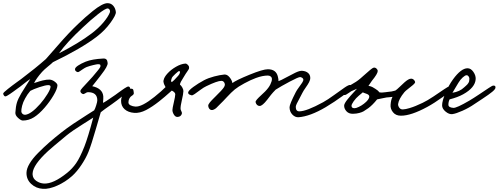

<svg xmlns="http://www.w3.org/2000/svg" viewBox="-50 -717 3176 1223"><path d="M688 -640.1Q689.5 -621.6 653.8 -572.3Q618.2 -522.9 565.9 -482.9Q469.2 -408.7 287.1 -320.8Q280.3 -313.5 255.6 -293.5Q231 -273.4 217.8 -258.8Q181.6 -217.8 167 -188Q169.4 -188.5 181.2 -192.4Q192.9 -196.3 201.4 -199Q210 -201.7 222.2 -204.6Q234.4 -207.5 245.4 -209Q256.3 -210.4 265.1 -210Q281.7 -209.5 298.8 -196.8Q315.9 -184.1 315.9 -173.8Q315.9 -152.3 291.3 -110.4Q266.6 -68.4 233.9 -30.8Q199.2 9.3 166.3 30Q133.3 50.8 95.2 50.8Q83.5 50.8 64.9 33.9Q46.4 17.1 47.9 0Q50.3 -38.6 57.6 -63Q64.9 -87.4 85.9 -123Q97.7 -143.1 117.2 -173.1Q136.7 -203.1 143.1 -213.9Q127 -203.6 106 -186.8Q85 -169.9 77.1 -164.1Q69.3 -158.7 55.7 -148.7Q42 -138.7 33 -132.1Q23.9 -125.5 13.4 -118.4Q2.9 -111.3 -4.2 -107.4Q-11.2 -103.5 -15.1 -103Q-20 -102.5 -24.2 -107.7Q-28.3 -112.8 -29.8 -120.1Q-30.3 -123.5 -22.2 -131.3Q-14.2 -139.2 0.5 -150.6Q15.1 -162.1 28.6 -172.4Q42 -182.6 59.6 -195.3Q77.1 -208 84 -212.9Q175.3 -281.7 242.2 -340.8Q251.5 -350.1 319.8 -429.2Q388.2 -508.3 448.2 -564.9Q474.6 -589.8 492.9 -606.2Q511.2 -622.6 541 -646.7Q570.8 -670.9 594.7 -683.8Q618.7 -696.8 634.8 -696.8Q657.2 -696.8 671.4 -680.4Q685.5 -664.1 688 -640.1ZM649.9 -638.2Q652.8 -646.5 648.7 -654.3Q644.5 -662.1 637.2 -663.1Q622.1 -664.6 572.8 -625.5Q523.4 -586.4 477.1 -542Q375.5 -447.8 326.2 -377.9Q451.7 -441.9 532.2 -502.9Q578.1 -537.6 608.6 -574Q639.2 -610.4 649.9 -638.2ZM272 -166Q272 -169.9 267.8 -172.4Q263.7 -174.8 258.8 -174.8Q241.2 -175.3 201.2 -161.9Q161.1 -148.4 143.1 -138.2Q124 -116.2 109.9 -89.8Q96.7 -66.4 90.8 -43Q85 -19.5 85.9 -5.9Q86.9 2.9 94 8.8Q101.1 14.6 109.9 14.2Q147.5 11.2 206.1 -55.2Q232.4 -85.4 252.4 -118.2Q272.5 -150.9 272 -166Z M779.8 -149.9Q779.3 -143.6 735.8 -108.9Q692.4 -74.2 663.6 -54.2Q611.3 -18.1 591.8 -2Q589.8 3.4 561 103.5Q532.2 203.6 513.7 250Q498.5 288.1 469.7 331.8Q440.9 375.5 409.7 403.8Q366.2 442.4 314.5 465.3Q262.7 488.3 223.6 485.8Q179.7 483.4 148.9 454.8Q118.2 426.3 118.7 383.8Q119.1 357.4 138.2 325.2Q157.2 293 192.6 257.3Q228 221.7 262.2 191.7Q296.4 161.6 341.8 126Q374.5 100.1 419.4 69.8Q464.4 39.6 504.6 14.4Q544.9 -10.7 549.8 -14.2Q555.7 -23.4 562.7 -45.9Q569.8 -68.4 569.8 -78.1Q569.8 -129.9 509.8 -129.9Q503.4 -129.9 493.4 -123Q483.4 -116.2 477.5 -118.2Q470.7 -120.6 466.1 -126Q461.4 -131.3 461.9 -138.2Q462.4 -143.6 475.8 -158.7Q489.3 -173.8 510 -195.6Q530.8 -217.3 539.6 -228Q542 -231 548.6 -238.8Q555.2 -246.6 558.6 -250.7Q562 -254.9 567.6 -261.5Q573.2 -268.1 576.4 -272.2Q579.6 -276.4 583 -281.2Q586.4 -286.1 588.1 -289.1Q589.8 -292 589.8 -293.9Q590.8 -302.2 587.9 -305.2Q585 -308.1 573.7 -308.1Q567.9 -308.1 544.7 -302.7Q521.5 -297.4 502 -290Q491.2 -285.6 478 -276.6Q464.8 -267.6 456.5 -262Q448.2 -256.3 443.8 -257.8Q427.7 -263.2 427.7 -275.9Q427.7 -286.1 446.8 -299.1Q465.8 -312 495.6 -324.2Q537.6 -340.8 607.9 -344.2Q621.6 -344.7 627.9 -338.1Q634.3 -331.5 635.7 -315.9Q637.7 -295.9 595.2 -241.7Q590.3 -235.4 587.9 -231.9Q575.2 -215.8 559.6 -195.8Q543.9 -175.8 537.6 -168Q603 -153.8 607.9 -104Q608.9 -90.3 606 -62Q612.3 -62 683.6 -111.8Q689.5 -116.2 704.3 -127Q719.2 -137.7 726.1 -142.6Q732.9 -147.5 742.9 -154.1Q752.9 -160.6 758.5 -163.3Q764.2 -166 767.6 -166Q772.9 -166 776.4 -161.1Q779.8 -156.2 779.8 -149.9ZM543.9 32.2Q539.6 35.6 474.9 75.9Q410.2 116.2 373.5 146Q280.3 223.1 256.8 244.6Q161.1 332.5 157.7 386.7Q157.2 391.6 157.7 396Q159.7 420.9 181.9 435.8Q204.1 450.7 229.5 452.1Q289.1 455.6 377.9 383.8Q410.6 357.4 435.1 322.3Q459.5 287.1 487.8 215.8Q510.7 157.2 543.9 32.2Z M1154.3 -288.1Q1154.8 -281.7 1152.8 -277.1Q1150.9 -272.5 1144 -263.4Q1137.2 -254.4 1132.3 -246.1Q1128.9 -239.7 1118.7 -223.9Q1108.4 -208 1102.5 -196.8Q1096.7 -185.5 1096.2 -178.2Q1104.5 -171.9 1111.6 -158.9Q1118.7 -146 1118.2 -136.2Q1117.2 -116.2 1108.4 -79.3Q1099.6 -42.5 1100.1 -23.9Q1100.1 -18.1 1105.2 -8.5Q1110.4 1 1108.4 7.8Q1102.1 26.4 1082 27.8Q1067.9 29.3 1058.1 13.7Q1048.3 -2 1048.3 -16.1Q1048.3 -26.9 1057.1 -64.2Q1065.9 -101.6 1066.4 -116.2Q1066.4 -128.9 1044.4 -140.1Q994.6 -95.2 964.4 -71.8Q919.9 -36.6 880.6 -16.1Q841.3 4.4 805.2 2Q766.1 -1 743.4 -21.5Q720.7 -42 721.2 -76.2Q721.7 -105 745.4 -129.6Q769 -154.3 789.1 -151.9Q794.9 -150.9 797.4 -147.7Q799.8 -144.5 800.8 -136.2Q801.8 -127.9 802.2 -126Q803.7 -119.6 799.1 -114.5Q794.4 -109.4 787.8 -105.5Q781.2 -101.6 774.9 -91.1Q768.6 -80.6 768.1 -65.9Q767.6 -52.7 781.7 -45.9Q795.9 -39.1 812.5 -38.1Q853 -35.2 934.1 -100.1Q981.4 -138.2 1004.4 -162.1Q1003.4 -164.6 999.5 -171.9Q995.6 -179.2 994.6 -182.1Q993.7 -185.1 991.7 -193.4Q989.7 -201.7 992.2 -206.1Q995.1 -225.1 1017.1 -249.3Q1039.1 -273.4 1071 -291.7Q1103 -310.1 1130.4 -312Q1136.7 -313 1145.5 -304.9Q1154.3 -296.9 1154.3 -288.1ZM1044.4 -193.8Q1055.2 -200.7 1085.4 -234.9Q1094.7 -245.1 1096.2 -254.9Q1097.7 -264.2 1090.3 -264.2Q1086.4 -264.2 1066.9 -246.1Q1047.4 -228 1044.4 -220.2Q1038.1 -204.1 1040.5 -198.2Q1042 -195.8 1044.4 -193.8Z M2188 -162.1Q2186.5 -145.5 2134 -106.9Q2081.5 -68.4 2024.4 -34.2Q1925.8 23.9 1852.1 29.8Q1829.6 31.2 1812 12.5Q1794.4 -6.3 1794.4 -34.2Q1794.4 -52.7 1834 -129.9Q1840.3 -142.6 1853.3 -159.9Q1866.2 -177.2 1874.5 -189.9Q1882.8 -202.6 1882.3 -210Q1881.8 -216.3 1875.7 -220.7Q1869.6 -225.1 1862.3 -226.1Q1851.1 -226.6 1795.4 -197Q1739.7 -167.5 1706.1 -146Q1698.2 -138.2 1689.2 -128.2Q1680.2 -118.2 1676.3 -113Q1672.4 -107.9 1662.4 -95.2Q1652.3 -82.5 1652.3 -82Q1621.1 -42 1604 -42Q1594.2 -42 1587.4 -48.6Q1580.6 -55.2 1578.1 -65.9Q1576.7 -72.3 1586.7 -83.7Q1596.7 -95.2 1615 -111.8Q1633.3 -128.4 1638.2 -133.8Q1662.1 -158.2 1672.1 -179.2Q1682.1 -200.2 1682.1 -212.9Q1682.1 -223.6 1674.6 -229.7Q1667 -235.8 1656.2 -235.8Q1622.6 -235.8 1580.1 -220.2Q1546.9 -208 1506.8 -186.3Q1466.8 -164.6 1446.3 -147.9Q1423.3 -128.9 1395.3 -98.4Q1367.2 -67.9 1356.4 -58.1Q1352.1 -54.2 1343 -44.7Q1334 -35.2 1327.9 -29.5Q1321.8 -23.9 1313 -19.5Q1304.2 -15.1 1296.4 -16.1Q1287.6 -17.6 1282.5 -25.1Q1277.3 -32.7 1276.4 -42Q1275.9 -46.9 1278.6 -52.5Q1281.2 -58.1 1287.1 -65.2Q1293 -72.3 1297.9 -77.4Q1302.7 -82.5 1311.3 -91.1Q1319.8 -99.6 1324.2 -104Q1328.6 -108.9 1339.8 -119.9Q1351.1 -130.9 1356.7 -137Q1362.3 -143.1 1369.4 -151.6Q1376.5 -160.2 1379.6 -167.2Q1382.8 -174.3 1382.3 -180.2Q1381.3 -189.5 1375.2 -195.8Q1369.1 -202.1 1360.4 -202.1Q1334.5 -202.1 1264.2 -168Q1248 -160.6 1226.8 -144.8Q1205.6 -128.9 1190.9 -118.7Q1176.3 -108.4 1170.4 -109.9Q1163.6 -111.8 1159.2 -113.5Q1154.8 -115.2 1151.4 -118.9Q1147.9 -122.6 1148.4 -127.9Q1149.9 -140.1 1181.2 -163.1Q1212.4 -186 1250 -206.1Q1276.9 -220.2 1314 -230Q1351.1 -239.7 1378.4 -242.2Q1396.5 -244.1 1412.1 -225.1Q1427.7 -206.1 1430.2 -188Q1454.6 -206.5 1539.6 -241.2Q1624.5 -275.9 1656.2 -275.9Q1709.5 -275.9 1720.2 -228Q1724.1 -212.9 1724.1 -200.2Q1739.3 -205.1 1771 -222.7Q1802.7 -240.2 1830.8 -253.7Q1858.9 -267.1 1874 -266.1Q1897.5 -264.6 1911.6 -252.9Q1925.8 -241.2 1926.3 -222.2Q1926.8 -208.5 1918.9 -193.6Q1911.1 -178.7 1897.2 -159.2Q1883.3 -139.6 1876.5 -126Q1871.1 -114.3 1858.9 -92.3Q1846.7 -70.3 1840.3 -56.6Q1834 -43 1834 -36.1Q1834 -7.8 1856.4 -7.8Q1902.3 -7.8 2008.3 -65.9Q2037.6 -82 2078.1 -111.6Q2118.7 -141.1 2145 -159.2Q2171.4 -177.2 2180.2 -175.8Q2183.6 -175.3 2185.8 -170.7Q2188 -166 2188 -162.1Z M2826.2 -149.9Q2826.2 -139.2 2771.5 -99.9Q2716.8 -60.5 2671.9 -36.1Q2568.8 20 2503.9 20Q2470.7 20 2453.1 -2.2Q2435.5 -24.4 2438 -49.8Q2440.4 -82.5 2450.2 -100.1Q2442.4 -98.6 2430.2 -97.7Q2418 -96.7 2412.1 -96.2Q2405.3 -95.2 2382.6 -90.3Q2359.9 -85.4 2352.1 -84Q2322.3 -46.9 2295.9 -27.8Q2274.9 -13.2 2265.6 -7.8Q2256.3 -2.4 2239 2.4Q2221.7 7.3 2198.2 7.8Q2171.9 8.3 2157 -8.1Q2142.1 -24.4 2142.1 -43.9Q2142.1 -50.8 2147.7 -61Q2153.3 -71.3 2164.1 -84.5Q2174.8 -97.7 2183.6 -107.7Q2192.4 -117.7 2206.1 -132.3Q2219.7 -147 2224.1 -151.9Q2218.8 -148.9 2206.8 -144.3Q2194.8 -139.6 2188 -136.2Q2182.1 -132.8 2171.4 -125Q2160.6 -117.2 2154.1 -114Q2147.5 -110.8 2142.1 -111.8Q2121.6 -116.2 2126 -136.2Q2127.4 -141.6 2147.2 -154.1Q2167 -166.5 2194.1 -181.9Q2221.2 -197.3 2231.9 -206.1Q2243.7 -214.8 2266.6 -235.6Q2289.6 -256.3 2306.9 -270.8Q2324.2 -285.2 2330.1 -286.1Q2339.8 -287.6 2347.9 -280.5Q2356 -273.4 2356 -264.2Q2356 -247.6 2318.8 -202.1L2296.9 -169.9Q2302.2 -169.4 2306.9 -168.2Q2311.5 -167 2316.7 -164.8Q2321.8 -162.6 2324 -161.4Q2326.2 -160.2 2332.5 -156.2Q2338.9 -152.3 2339.8 -151.9Q2356.9 -142.1 2368.2 -127.9Q2382.8 -127.9 2385.3 -127.7Q2387.7 -127.4 2403.6 -129.4Q2419.4 -131.3 2421.9 -131.8Q2443.8 -132.8 2468.3 -140.1Q2476.6 -145 2497.8 -165.5Q2519 -186 2525.9 -191.9Q2552.7 -215.8 2567.9 -215.8Q2578.1 -216.3 2586.2 -208.5Q2594.2 -200.7 2594.2 -193.8Q2594.2 -187.5 2581.3 -176.3Q2568.4 -165 2550.3 -151.4Q2532.2 -137.7 2525.9 -129.9Q2489.7 -85.9 2485.8 -54.2Q2484.9 -43 2493.2 -31.2Q2501.5 -19.5 2516.1 -20Q2534.2 -21 2557.6 -28.1Q2581.1 -35.2 2597.7 -42.2Q2614.3 -49.3 2642.1 -62Q2671.9 -76.2 2711.7 -102.8Q2751.5 -129.4 2778.3 -147.9Q2805.2 -166.5 2812 -166Q2820.3 -165 2823.2 -162.1Q2826.2 -159.2 2826.2 -149.9ZM2302.2 -102.1Q2302.2 -112.3 2288.1 -118.2Q2284.7 -119.6 2278.6 -121.8Q2272.5 -124 2267.6 -125.7Q2262.7 -127.4 2261.2 -128.9Q2256.8 -124.5 2234.9 -106.9Q2217.3 -92.3 2202.9 -72Q2188.5 -51.8 2189 -42Q2189.5 -37.6 2190.9 -34.9Q2192.4 -32.2 2195.1 -30.8Q2197.8 -29.3 2199.7 -28.8Q2201.7 -28.3 2204.8 -28.1Q2208 -27.8 2209 -27.8Q2217.3 -27.3 2235.6 -36.1Q2253.9 -44.9 2268.1 -56.2Q2302.2 -82.5 2302.2 -102.1Z M3106 -158.2Q3105.5 -148.9 3085.9 -132.6Q3066.4 -116.2 3022.2 -87.2Q2978 -58.1 2972.2 -54.2Q2938 -30.3 2896.2 -11.7Q2854.5 6.8 2832 9.8Q2811 12.7 2788.6 -5.9Q2766.1 -24.4 2766.1 -45.9Q2766.1 -73.7 2787.1 -123.8Q2808.1 -173.8 2835.9 -211.9Q2887.2 -282.2 2928.2 -282.2Q2949.2 -282.2 2965.1 -259.5Q2981 -236.8 2980 -213.9Q2977.5 -159.2 2899.9 -116.2Q2865.7 -97.2 2814 -84Q2806.2 -68.8 2806.2 -49.8Q2806.2 -32.2 2837.9 -29.8Q2857.9 -28.3 2939.9 -76.2Q2964.8 -90.8 3002 -115.7Q3039.1 -140.6 3062.7 -156.2Q3086.4 -171.9 3091.8 -171.9Q3102.5 -171.9 3104.5 -167.5Q3106.4 -164.1 3106 -158.2ZM2939.9 -215.8Q2939.9 -223.1 2934.8 -230.5Q2929.7 -237.8 2921.9 -237.8Q2912.6 -237.8 2897 -223.4Q2881.3 -209 2870.1 -189.9Q2864.3 -180.7 2848.9 -154.5Q2833.5 -128.4 2832 -126Q2878.4 -133.3 2906.2 -160.2Q2908.7 -162.6 2916.3 -169.2Q2923.8 -175.8 2926.3 -178.7Q2928.7 -181.6 2932.9 -187.5Q2937 -193.4 2938.5 -200.2Q2939.9 -207 2939.9 -215.8Z"/></svg>

Font: Gogol
Style: Regular
Weight: 400
Italic angle: -48°
Designer: Gennady Fridman
Foundry: ParaType Ltd
Version: Version 1.001